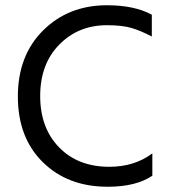

<svg xmlns="http://www.w3.org/2000/svg" viewBox="-20 -703 642 731"><path d="M390 8Q238 8 143 -85.5Q48 -179 48 -335.5Q48 -492 144.5 -587.5Q241 -683 387 -683Q492 -683 558 -647V-564Q514 -587 479 -597Q444 -607 387 -607Q278 -607 205.5 -533Q133 -459 133 -337.5Q133 -216 205 -142Q277 -68 396 -68Q492 -68 560 -119V-34Q498 8 390 8Z"/></svg>

Font: Hind Vadodara
Style: Regular
Weight: 400
Designer: Hitesh Malaviya
Foundry: Indian Type Foundry
Version: Version 0.702;PS 1.0;hotconv 1.0.81;makeotf.lib2.5.63406